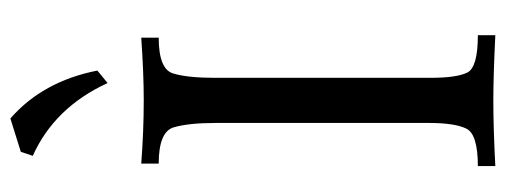

<svg xmlns="http://www.w3.org/2000/svg" viewBox="-327 -663 990 376"><g transform="rotate(-90 168.0 -475.0)"><path d="M287.1 0Q206.5 -3.9 159.7 -3.9Q105 -3.9 30.8 0V-34.2Q93.3 -34.2 104.2 -56.9Q115.2 -79.6 115.2 -129.9V-548.3Q115.2 -600.1 106.7 -629.6Q98.1 -659.2 35.6 -659.2V-693.4Q100.1 -688.5 159.7 -688.5Q211.9 -688.5 282.2 -693.4V-659.2Q220.7 -659.2 212.2 -631.1Q203.6 -603 203.6 -549.3V-127Q203.6 -75.7 213.9 -54.9Q224.1 -34.2 287.1 -34.2ZM193.4 -759.3Q145.5 -863.3 50.8 -905.8L58.6 -929.2L124 -949.7Q196.8 -886.2 217.8 -779.3Z"/></g></svg>

Font: Kelvinch
Style: Regular
Weight: 400
Designer: Paul James MIller
Foundry: High-Logic / Made with FontCreator
Version: Version 3.30 September 23, 2016